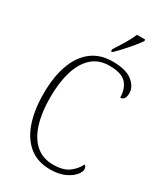

<svg xmlns="http://www.w3.org/2000/svg" viewBox="-228 -1025 975 1129"><g transform="rotate(30 259.5 -460.5)"><path d="M306 10Q222 10 165.5 -35.5Q109 -81 80.5 -163.5Q52 -246 52 -358Q52 -471 81.5 -553Q111 -635 168.5 -679.5Q226 -724 310 -724Q402 -724 445 -689.5Q488 -655 488 -611Q488 -562 454 -562Q454 -621 422 -657Q390 -693 306 -693Q236 -693 189.5 -651.5Q143 -610 120 -534.5Q97 -459 97 -358Q97 -257 120 -182Q143 -107 190 -65Q237 -23 309 -23Q376 -23 413.5 -50.5Q451 -78 470 -117Q483 -109 483 -89Q483 -73 463.5 -49.5Q444 -26 404.5 -8Q365 10 306 10ZM271 -784Q293 -818 317 -857.5Q341 -897 355 -931H411V-921Q400 -904 377 -876Q354 -848 328 -819.5Q302 -791 281 -771H271Z"/></g></svg>

Font: Noto Serif Tamil SemiCondensed ExtraLight
Style: Regular
Weight: 200
Width: 4
Designer: Indian Type Foundry, Tom Grace, and the Monotype Design Team
Foundry: Monotype Imaging Inc.
Version: Version 2.004; ttfautohint (v1.8.4.7-5d5b)